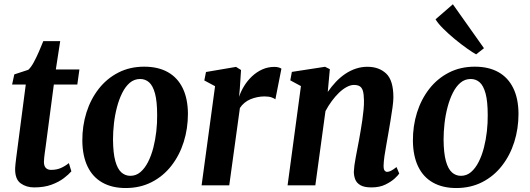

<svg xmlns="http://www.w3.org/2000/svg" viewBox="-20 -888 2541 920"><path d="M198.5 -183.5Q196 -167.5 194.5 -155.2Q193 -143 191.8 -132.8Q190.5 -122.5 190.5 -112Q190.5 -93.5 199.2 -83.8Q208 -74 225 -74Q251.5 -74 272.2 -83.2Q293 -92.5 310 -106.5L322 -67Q309 -52 285.5 -34Q262 -16 226.8 -3Q191.5 10 143.5 10Q106.5 10 79.5 -9.2Q52.5 -28.5 52.5 -76.5Q52.5 -80 52.8 -85.8Q53 -91.5 54.2 -102.2Q55.5 -113 57.5 -130.8Q59.5 -148.5 63.5 -176.5L103.5 -483H38L48.5 -531.5L115.5 -553.5Q128.5 -565 141.5 -589Q154.5 -613 166.5 -640.5Q178.5 -668 187.5 -691H268.5L247.5 -555H360.5L350.5 -483H238Z M671 -568.5Q737.5 -568.5 784 -542.5Q830.5 -516.5 855.2 -466.2Q880 -416 880.5 -343Q880.5 -271.5 860.2 -207.5Q840 -143.5 801.2 -93.8Q762.5 -44 707 -15.5Q651.5 13 582 13Q517 13 470.5 -13.2Q424 -39.5 399.8 -89.8Q375.5 -140 374.5 -212.5Q374 -284.5 394.2 -348.8Q414.5 -413 453.2 -462.5Q492 -512 547 -540.2Q602 -568.5 671 -568.5ZM651.5 -509.5Q623.5 -509.5 602.2 -491.5Q581 -473.5 565.8 -443Q550.5 -412.5 540.5 -374.5Q530.5 -336.5 526 -296.5Q521.5 -256.5 521.5 -219.5Q522 -154.5 532.5 -116.5Q543 -78.5 561.5 -62Q580 -45.5 604.5 -45.5Q632 -45.5 653 -63.5Q674 -81.5 689.5 -112Q705 -142.5 714.8 -180.5Q724.5 -218.5 729 -258.8Q733.5 -299 733 -336.5Q733 -402 722.8 -439.8Q712.5 -477.5 694.5 -493.5Q676.5 -509.5 651.5 -509.5Z M946 0 1010.5 -475 959 -502.5 967 -543 1111 -567.5 1135 -552.5 1129 -462 1125.5 -424Q1134 -450 1149.8 -475.8Q1165.5 -501.5 1187.5 -522.2Q1209.5 -543 1236.5 -555.2Q1263.5 -567.5 1295 -567.5Q1306.5 -567.5 1315.5 -564.8Q1324.5 -562 1328.5 -559L1299.5 -412Q1295.5 -416 1282.2 -421Q1269 -426 1247 -426Q1230.5 -426 1213.2 -422.5Q1196 -419 1180.2 -412.5Q1164.5 -406 1151.5 -395.2Q1138.5 -384.5 1129.5 -370.5L1078.5 0Z M1550.5 -447.5Q1568.5 -473.5 1589.2 -495.5Q1610 -517.5 1634 -533.8Q1658 -550 1684.8 -559Q1711.5 -568 1740.5 -568Q1796 -568 1830.5 -535.5Q1865 -503 1865 -421Q1865 -404 1860.8 -373Q1856.5 -342 1850.8 -308Q1845 -274 1840.5 -247Q1836.5 -222 1831.2 -194.2Q1826 -166.5 1822.2 -140.2Q1818.5 -114 1818 -94Q1818 -76.5 1823 -70.5Q1828 -64.5 1834.5 -64.5Q1843.5 -64.5 1853.8 -69.8Q1864 -75 1880 -87.5L1893 -56.5Q1889 -49.5 1872 -33.5Q1855 -17.5 1827 -3.8Q1799 10 1760 10Q1725 10 1706.8 -0.8Q1688.5 -11.5 1682 -28.8Q1675.5 -46 1675.5 -65Q1676 -78 1678.2 -95.5Q1680.5 -113 1684.5 -133.8Q1688.5 -154.5 1692.5 -176Q1696.5 -197.5 1700.5 -218Q1704 -238.5 1708.2 -262.2Q1712.5 -286 1716 -311.5Q1719.5 -337 1722 -361.5Q1724.5 -386 1724 -407.5Q1723.5 -437 1718.8 -452.8Q1714 -468.5 1703.5 -474.8Q1693 -481 1676 -481Q1659.5 -481 1641 -471Q1622.5 -461 1604.5 -443.8Q1586.5 -426.5 1569.8 -403.8Q1553 -381 1539.5 -355.5L1491 0H1358L1422 -475.5L1371 -503L1378.5 -543.5L1537.5 -568L1560.5 -556.5Z M2255 -568.5Q2321.5 -568.5 2368 -542.5Q2414.5 -516.5 2439.2 -466.2Q2464 -416 2464.5 -343Q2464.5 -271.5 2444.2 -207.5Q2424 -143.5 2385.2 -93.8Q2346.5 -44 2291 -15.5Q2235.5 13 2166 13Q2101 13 2054.5 -13.2Q2008 -39.5 1983.8 -89.8Q1959.5 -140 1958.5 -212.5Q1958 -284.5 1978.2 -348.8Q1998.5 -413 2037.2 -462.5Q2076 -512 2131 -540.2Q2186 -568.5 2255 -568.5ZM2235.5 -509.5Q2207.5 -509.5 2186.2 -491.5Q2165 -473.5 2149.8 -443Q2134.5 -412.5 2124.5 -374.5Q2114.5 -336.5 2110 -296.5Q2105.5 -256.5 2105.5 -219.5Q2106 -154.5 2116.5 -116.5Q2127 -78.5 2145.5 -62Q2164 -45.5 2188.5 -45.5Q2216 -45.5 2237 -63.5Q2258 -81.5 2273.5 -112Q2289 -142.5 2298.8 -180.5Q2308.5 -218.5 2313 -258.8Q2317.5 -299 2317 -336.5Q2317 -402 2306.8 -439.8Q2296.5 -477.5 2278.5 -493.5Q2260.5 -509.5 2235.5 -509.5ZM2261.5 -627.5Q2246.5 -635.5 2218.8 -655Q2191 -674.5 2160 -700Q2129 -725.5 2103.5 -751Q2078 -776.5 2067 -795.5L2150 -867.5L2299 -657Z"/></svg>

Font: Merriweather
Style: Bold Italic
Weight: 700
Italic angle: -7.8°
Version: Version 2.101